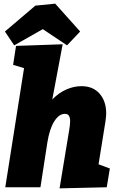

<svg xmlns="http://www.w3.org/2000/svg" viewBox="-20 -1028 650 1054"><path d="M521 -126 583 -103 566 0 307 6 360 -315Q365 -343 365 -363Q365 -382 358.5 -392.5Q352 -403 336 -403Q304 -403 278 -362Q252 -321 240 -246L202 0H9L112 -654L52 -672L68 -776L324 -785L267 -482Q302 -518 343.5 -536.5Q385 -555 427 -555Q491 -555 527 -513.5Q563 -472 563 -405Q563 -392 559 -362ZM283 -1008 420 -855 348 -779 215 -868 58 -779 7 -855 174 -997Z"/></svg>

Font: Bitter Pro Black
Style: Italic
Weight: 900
Italic angle: -9°
Designer: Sol Matas, and Bitter project Authors
Foundry: Sol Matas
Version: Version 1.010